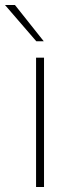

<svg xmlns="http://www.w3.org/2000/svg" viewBox="-83 -752 259 772"><path d="M62 0H94V-520H62ZM-63 -732 63 -586H93L-23 -732Z"/></svg>

Font: Aspekta 100
Style: Regular
Weight: 100
Designer: Ivo Dolenc
Version: Version 2.000